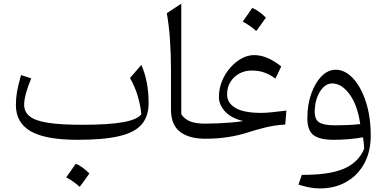

<svg xmlns="http://www.w3.org/2000/svg" viewBox="-20 -763 2125 1056"><path d="M757.3 -134.8Q752.4 -185.5 736.6 -237.8Q720.7 -290 694.8 -334L757.3 -405.8Q797.4 -316.4 797.4 -195.8Q797.4 -123 759 -78.6Q720.7 -34.2 635.3 -14.2Q549.8 5.9 407.2 5.9Q230.5 5.9 148.9 -41Q67.4 -87.9 67.4 -185.5Q67.4 -222.7 73.7 -259Q80.1 -295.4 95.7 -350.1L151.9 -332Q133.8 -290 123.3 -251.7Q112.8 -213.4 112.8 -187Q112.8 -147 144 -122.6Q175.3 -98.1 245.6 -87.4Q315.9 -76.7 432.1 -76.7Q576.7 -76.7 656 -90.8Q735.4 -105 757.3 -134.8ZM396.5 137.7Q431.2 150.9 471.7 190.9Q445.3 229 418.5 264.6Q401.9 249.5 383.1 236.3Q364.3 223.1 344.2 212.4Q357.9 193.8 370.4 175.5Q382.8 157.2 396.5 137.7Z M977.1 -742.7V-134.8Q991.2 -111.8 1021.2 -97.4Q1051.3 -83 1109.4 -83H1109.9V0H1109.4Q1020 0 970.2 -38.1Q920.4 -76.2 920.4 -161.1V-376.5Q920.4 -561.5 897.5 -690.4Z M1377 -460Q1414.6 -460 1452.1 -443.8Q1489.7 -427.7 1526.9 -397.5L1494.6 -330.6Q1466.3 -352.1 1435.5 -363.5Q1404.8 -375 1363.8 -375Q1326.2 -375 1295.7 -358.2Q1265.1 -341.3 1247.1 -312Q1229 -282.7 1229 -244.1Q1229 -196.8 1274.7 -169.4Q1320.3 -142.1 1418 -142.1Q1440.9 -142.1 1478.8 -146Q1516.6 -149.9 1555.2 -154.8L1548.8 -78.1Q1491.2 -74.7 1439.7 -62Q1388.2 -49.3 1341.8 -34.2Q1292 -18.1 1233.9 -9Q1175.8 0 1109.9 0Q1094.2 0 1094.2 -31.7V-51.3Q1094.2 -83 1109.9 -83Q1142.1 -83 1180.9 -84.7Q1219.7 -86.4 1256.3 -89.6Q1293 -92.8 1317.4 -97.2Q1252.4 -112.8 1218.3 -149.4Q1184.1 -186 1184.1 -229Q1184.1 -275.9 1201.2 -317.4Q1218.3 -358.9 1246.8 -391.1Q1275.4 -423.3 1309.3 -441.7Q1343.3 -460 1377 -460ZM1367.2 -719.2Q1401.9 -706.1 1442.4 -666Q1416 -627.9 1389.2 -592.3Q1372.6 -607.4 1353.8 -620.6Q1335 -633.8 1314.9 -644.5Q1328.6 -663.1 1341.1 -681.4Q1353.5 -699.7 1367.2 -719.2Z M1738.8 273.4Q1710.4 273.4 1680.4 267.6Q1650.4 261.7 1621.6 252.4L1640.1 198.7Q1787.6 199.7 1868.9 166Q1950.2 132.3 1982.9 55.7Q1982.4 38.6 1980.7 24.2Q1979 9.8 1976.6 -7.8Q1938.5 -1 1897 2.4Q1855.5 5.9 1814.5 5.9Q1738.3 5.9 1704.3 -20Q1670.4 -45.9 1670.4 -112.3Q1670.4 -187 1691.9 -247.6Q1713.4 -308.1 1748.8 -343.8Q1784.2 -379.4 1826.2 -379.4Q1877.4 -379.4 1921.4 -332.5Q1965.3 -285.6 1992.2 -203.6Q2019 -121.6 2019 -16.1Q2019 70.8 1983.6 136Q1948.2 201.2 1885 237.3Q1821.8 273.4 1738.8 273.4ZM1961.4 -80.6Q1945.8 -186.5 1902.1 -245.4Q1858.4 -304.2 1806.2 -304.2Q1780.3 -304.2 1758.5 -283Q1736.8 -261.7 1723.9 -226.3Q1710.9 -190.9 1710.9 -148.4Q1710.9 -105.5 1736.1 -89.6Q1761.2 -73.7 1823.7 -73.7Q1855.5 -73.7 1891.8 -75.2Q1928.2 -76.7 1961.4 -80.6Z"/></svg>

Font: Pinar Regular
Style: Regular
Weight: 400
Designer: Amin Abedi
Version: Version 3.000